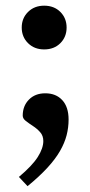

<svg xmlns="http://www.w3.org/2000/svg" viewBox="-20 -473 318 676"><path d="M46.5 150Q93 111 112.8 80Q132.5 49 132.5 23.5Q132.5 5 121.5 -7.5Q110.5 -20 96.2 -29.2Q82 -38.5 71 -47Q60 -55.5 60 -66Q60 -100 81.8 -122.2Q103.5 -144.5 139.5 -144.5Q177 -144.5 199.2 -120.5Q221.5 -96.5 221.5 -52Q221.5 -24 214.5 3.2Q207.5 30.5 191.2 58.8Q175 87 147 117.5Q119 148 77 182.5ZM135.5 -453Q170.5 -453 192.5 -431Q214.5 -409 214.5 -376Q214.5 -343 192.5 -321Q170.5 -299 135.5 -299Q101 -299 78.8 -321Q56.5 -343 56.5 -376Q56.5 -409 78.8 -431Q101 -453 135.5 -453Z"/></svg>

Font: Newsreader 16pt 16pt SemiBold
Style: Regular
Weight: 600
Version: Version 1.003